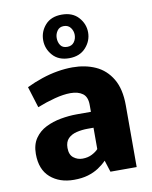

<svg xmlns="http://www.w3.org/2000/svg" viewBox="-89 -867 746 943"><g transform="rotate(-10 284.0 -396.0)"><path d="M203.6 8.3Q131.8 8.3 86.2 -31.5Q40.5 -71.3 40.5 -148.9Q40.5 -195.8 61.8 -226.6Q83 -257.3 117.2 -274.4Q151.4 -291.5 192.1 -298.8Q232.9 -306.2 271.5 -306.2H342.8V-340.8Q342.8 -380.9 320.1 -397.5Q297.4 -414.1 259.3 -414.1Q224.6 -414.1 180.7 -402.6Q136.7 -391.1 92.3 -373.5L59.6 -479Q98.1 -497.6 137.5 -510.7Q176.8 -523.9 215.8 -530.5Q254.9 -537.1 291 -537.1Q354.5 -537.1 405.5 -514.2Q456.5 -491.2 486.8 -440.4Q517.1 -389.6 517.1 -308.1V0H386.2L367.7 -58.1Q350.1 -40 327.1 -24.9Q304.2 -9.8 273.9 -0.7Q243.7 8.3 203.6 8.3ZM262.7 -86.9Q290 -86.9 310.5 -97.7Q331.1 -108.4 341.8 -120.6V-227.1H312.5Q283.7 -227.1 257.3 -220.7Q231 -214.4 214.8 -198Q198.7 -181.6 198.7 -151.4Q198.7 -117.2 218.3 -102.1Q237.8 -86.9 262.7 -86.9ZM284.2 -584Q231.4 -584 202.1 -617.2Q172.9 -650.4 172.9 -692.9Q172.9 -736.3 201.9 -768.8Q231 -801.3 284.2 -801.3Q337.9 -801.3 367.4 -768.3Q397 -735.4 397 -692.9Q397 -650.4 366.9 -617.2Q336.9 -584 284.2 -584ZM284.2 -640.6Q306.6 -640.6 318.4 -656.2Q330.1 -671.9 330.1 -692.4Q330.1 -711.9 318.4 -728Q306.6 -744.1 284.2 -744.1Q262.7 -744.1 251.5 -728Q240.2 -711.9 240.2 -692.4Q240.2 -671.4 250.5 -656Q260.7 -640.6 284.2 -640.6Z"/></g></svg>

Font: Comme ExtraBold
Style: Regular
Weight: 800
Version: Version 1.000;gftools[0.9.27]